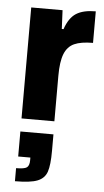

<svg xmlns="http://www.w3.org/2000/svg" viewBox="-56 -554 478 879"><g transform="rotate(5 183.0 -114.5)"><path d="M52 -510H196L200 -424H208Q226 -477 258.5 -497.5Q291 -518 348 -518V-373Q293 -373 262 -359Q231 -345 217 -309.5Q203 -274 203 -209V0H52ZM108 187V175H52V60H204V136Q204 201 193.5 232Q183 263 150.5 276Q118 289 47 289V229Q85 229 96.5 220.5Q108 212 108 187Z"/></g></svg>

Font: Saira Semi Condensed
Style: Bold
Weight: 700
Width: 4
Designer: Hector Gatti with collaboration of the Omnibus-Type team
Foundry: Omnibus-Type
Version: Version 1.001; ttfautohint (v1.8)